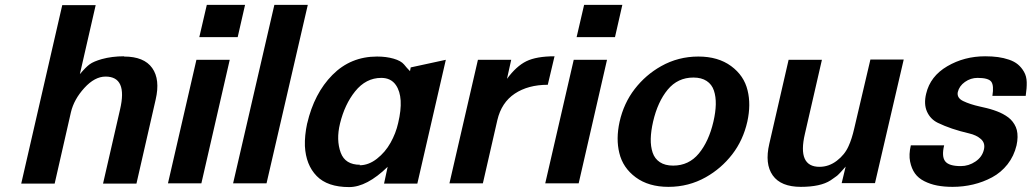

<svg xmlns="http://www.w3.org/2000/svg" viewBox="-20 -742 4175 777"><path d="M481.9 -514.2V-513.2Q563 -513.2 595.9 -466.8Q628.9 -420.4 609.9 -338.9L532.2 1H397L465.8 -298.8Q497.1 -432.1 407.2 -432.1Q363.3 -432.1 321.3 -386Q279.3 -339.8 267.1 -288.1L201.2 1H65.9L231.9 -721.2H367.2L303.2 -441.9Q327.6 -470.7 343 -481.9Q358.4 -493.2 392.1 -502.9Q433.1 -514.2 481.9 -514.2Z M941.9 -591.8H786.6L816.9 -722.2H971.7ZM794.9 0H659.7L774.9 -500H909.7Z M1058.6 0H923.3L1090.3 -722.2H1225.6Z M1223.1 -243.2V-242.2Q1251.5 -364.3 1325.2 -438.7Q1398.9 -513.2 1505.9 -513.2Q1543 -513.2 1572.8 -504.6Q1602.5 -496.1 1615.2 -481Q1625.5 -467.8 1639.2 -454.1L1642.1 -469.2L1784.2 -500L1668.9 1H1534.2L1548.8 -66.9Q1464.4 15.1 1393.1 15.1Q1305.2 15.1 1261.5 -29.8Q1217.8 -74.7 1213.9 -150.9Q1212.4 -192.9 1223.1 -243.2ZM1437 -75.2 1435.1 -73.2Q1471.7 -73.2 1505.4 -99.6Q1539.1 -126 1560.5 -164.3Q1582 -202.6 1591.3 -244.1Q1616.2 -348.6 1582 -397.9Q1562 -426.8 1522.9 -426.8Q1460.9 -426.8 1417 -372.1Q1375 -319.8 1356 -242.2Q1339.8 -175.8 1358.9 -124Q1377 -75.2 1437 -75.2Z M2196.8 -398.9Q2117.2 -398.9 2063.2 -363Q2009.3 -327.1 1992.7 -255.9L1934.1 0H1798.8L1914.1 -500H2048.8L2031.7 -422.9Q2069.3 -474.1 2109.9 -494.1Q2150.9 -514.2 2224.1 -514.2Z M2468.8 -591.8H2313.5L2343.8 -722.2H2498.5ZM2321.8 0H2186.5L2301.8 -500H2436.5Z M3004.4 -250Q2987.3 -174.3 2943.1 -117.2Q2898.9 -60.1 2836.4 -24.9Q2767.1 14.2 2685.1 14.2Q2605 14.2 2552.7 -24.4Q2500.5 -63 2486.3 -123Q2472.2 -179.7 2487.3 -249Q2504.4 -324.7 2548.6 -381.8Q2592.8 -439 2655.3 -474.1Q2724.6 -513.2 2806.2 -513.2Q2886.2 -513.2 2938.7 -474.6Q2991.2 -436 3005.4 -376Q3019.5 -319.3 3004.4 -250ZM2704.1 -71.8Q2767.6 -71.8 2808.1 -120.8Q2848.6 -169.9 2867.2 -250Q2876 -288.1 2876.7 -319.3Q2877.4 -350.6 2869.1 -375.5Q2860.8 -400.4 2839.8 -414.3Q2818.8 -428.2 2786.1 -428.2Q2722.7 -428.2 2682.1 -379.2Q2641.6 -330.1 2623 -250Q2614.3 -211.9 2613.5 -180.7Q2612.8 -149.4 2621.1 -124.5Q2629.4 -99.6 2650.4 -85.7Q2671.4 -71.8 2704.1 -71.8Z M3220.2 14.2H3221.2Q3140.1 14.2 3107.2 -32.2Q3074.2 -78.6 3093.3 -160.2L3171.4 -500H3306.2L3237.3 -200.2Q3206.1 -66.9 3296.4 -66.9Q3334.5 -66.9 3366.7 -91.6Q3398.9 -116.2 3414.1 -150.9Q3427.2 -179.2 3437 -222.2L3502.4 -501H3637.2L3521 -1H3386.2L3402.3 -67.9Q3398.4 -63.5 3390.6 -54.7Q3382.8 -45.9 3380.9 -43.9Q3378.9 -42 3374 -36.9Q3369.1 -31.7 3365.5 -29.3Q3361.8 -26.9 3356 -22.5Q3350.1 -18.1 3341.3 -12.2Q3300.8 14.2 3220.2 14.2Z M3936 -426.8Q3908.2 -426.8 3885 -410.4Q3861.8 -394 3856 -369.1Q3851.6 -345.7 3877.9 -333Q3905.3 -319.8 3944.8 -311Q3960.4 -307.6 3973.4 -304.4Q3986.3 -301.3 4001 -296.4Q4015.6 -291.5 4027.1 -286.4Q4038.6 -281.2 4050.3 -273.9Q4062 -266.6 4070.3 -258.3Q4078.6 -250 4085.2 -239Q4091.8 -228 4095 -215.6Q4098.1 -203.1 4097.9 -187.3Q4097.7 -171.4 4093.8 -153.8Q4083.5 -110.4 4057.4 -77.1Q4031.2 -43.9 3994.9 -24.4Q3958.5 -4.9 3918.2 4.6Q3877.9 14.2 3835 14.2Q3800.8 14.2 3772.7 8.8Q3744.6 3.4 3720.5 -8.8Q3696.3 -21 3682.6 -40.3Q3668.9 -59.6 3663.1 -87.9Q3657.2 -116.2 3666 -153.8H3800.8Q3790 -108.4 3805.2 -89.1Q3820.3 -69.8 3868.2 -69.8Q3900.4 -69.8 3927.7 -88.4Q3955.1 -106.9 3961.9 -137.2Q3967.8 -163.1 3949.7 -179.2Q3931.6 -195.3 3901.9 -202.1Q3828.1 -219.2 3774.9 -245.1Q3745.1 -259.8 3731.4 -290.3Q3717.8 -320.8 3728 -362.8Q3744.6 -433.6 3813.5 -473.9Q3882.3 -514.2 3966.8 -514.2Q3995.6 -514.2 4018.8 -511Q4042 -507.8 4063.5 -500.5Q4085 -493.2 4099.4 -481.2Q4113.8 -469.2 4124 -451.4Q4134.3 -433.6 4135 -409.7Q4135.7 -385.7 4130.9 -354H3996.1Q4002.9 -396 3991.5 -411.4Q3980 -426.8 3936 -426.8Z"/></svg>

Font: Perun
Style: Bold Italic
Weight: 700
Italic angle: -12°
Foundry: Copyright (c) Stefan Peev, Context Ltd, 2016
Version: Version 001.000